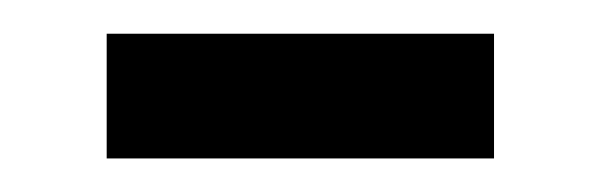

<svg xmlns="http://www.w3.org/2000/svg" viewBox="-20 -298 360 115"><path d="M275.9 -203.1H43.9V-277.8H275.9Z"/></svg>

Font: Eeyek
Style: Regular
Weight: 400
Designer: Pravabati Chingangbam and Tabish
Foundry: SIL International
Version: Version 2.000